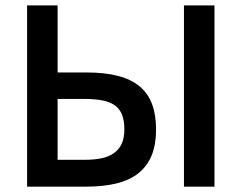

<svg xmlns="http://www.w3.org/2000/svg" viewBox="-20 -696 901 716"><path d="M666 -675.8H779.8V0H666ZM81.1 0V-675.8H194.8V-425.8H301.8Q370.6 -425.8 419.7 -413.1Q468.8 -400.4 500.5 -374Q532.2 -347.7 547.1 -307.6Q562 -267.6 562 -212.9Q562 -157.2 545.7 -116.9Q529.3 -76.7 496.8 -50.5Q464.4 -24.4 415.5 -12.2Q366.7 0 301.8 0ZM443.8 -212.9Q443.8 -246.6 434.8 -268.8Q425.8 -291 407 -304Q388.2 -316.9 359.6 -322Q331.1 -327.1 292 -327.1H194.8V-100.1H297.9Q333 -100.1 360.4 -106.2Q387.7 -112.3 406.2 -126Q424.8 -139.6 434.3 -161.1Q443.8 -182.6 443.8 -212.9Z"/></svg>

Font: Lorenzo Sans Medium
Style: Regular
Weight: 500
Foundry: Intel Corporation
Version: Version 1.00; ttfautohint (v1.5)